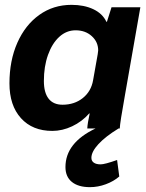

<svg xmlns="http://www.w3.org/2000/svg" viewBox="-20 -530 603 792"><path d="M559 -500 495 -135Q475 -24 474 0H469Q415 33 386 64.5Q357 96 357 121Q357 134 367 141Q377 148 395 148Q412 148 463 130L472 198Q449 218 416.5 230Q384 242 351 242Q303 242 276.5 220.5Q250 199 250 159Q250 59 374 0H340Q341 -21 350 -62H348Q318 -28 277.5 -9Q237 10 196 10Q114 10 66.5 -42.5Q19 -95 19 -186Q19 -280 51.5 -353.5Q84 -427 142 -468.5Q200 -510 275 -510Q327 -510 365 -492Q403 -474 419 -440H421L440 -500ZM364 -199 383 -306Q385 -318 385 -322Q385 -357 358.5 -381Q332 -405 292 -405Q254 -405 224.5 -378Q195 -351 178 -303.5Q161 -256 161 -196Q161 -148 180.5 -123Q200 -98 238 -98Q287 -98 321.5 -125.5Q356 -153 364 -199Z"/></svg>

Font: Sarabun ExtraBold
Style: Italic
Weight: 800
Italic angle: -10°
Designer: Suppakit Chalermlarp | Katatrad Co.,Ltd.
Foundry: Cadson Demak Co.,Ltd.
Version: Version 1.000; ttfautohint (v1.6)